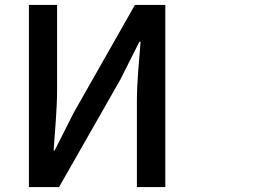

<svg xmlns="http://www.w3.org/2000/svg" viewBox="-20 -735 1040 777"><path d="M97 -715V22H219L467 -413L544 -566H549C543 -490 534 -405 534 -325V22H649V-715H526L279 -280L201 -126H197C202 -202 211 -291 211 -371V-715Z"/></svg>

Font: コーポレート・ロゴ ver3 Medium
Style: Regular
Weight: 500
Designer: [KANA_main] LOGOTYPE.JP [Source Han Sans] Ryoko NISHIZUKA 西塚涼子 (kana, bopomofo & ideographs); Paul D. Hunt (Latin, Greek
Version: Version 12.001;FEAKit 1.0